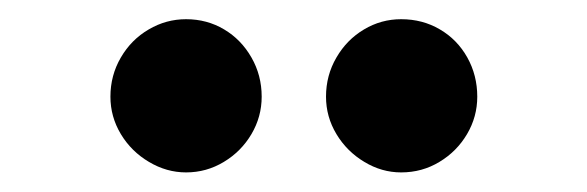

<svg xmlns="http://www.w3.org/2000/svg" viewBox="-20 -776 602 197"><path d="M93.3 -676.8Q93.3 -698.7 104 -717Q114.7 -735.4 132.6 -745.8Q150.4 -756.3 170.9 -756.3Q192.4 -756.3 210 -745.8Q227.5 -735.4 238 -717Q248.5 -698.7 248.5 -676.8Q248.5 -656.2 238 -638.4Q227.5 -620.6 209.7 -609.9Q191.9 -599.1 170.9 -599.1Q150.9 -599.1 132.8 -609.9Q114.7 -620.6 104 -638.4Q93.3 -656.2 93.3 -676.8ZM314.5 -676.8Q314.5 -698.7 325.2 -717Q335.9 -735.4 353.5 -745.8Q371.1 -756.3 391.6 -756.3Q413.6 -756.3 431.4 -745.8Q449.2 -735.4 459.5 -717Q469.7 -698.7 469.7 -676.8Q469.7 -656.2 459.2 -638.4Q448.7 -620.6 430.9 -609.9Q413.1 -599.1 391.6 -599.1Q371.6 -599.1 353.8 -609.9Q335.9 -620.6 325.2 -638.4Q314.5 -656.2 314.5 -676.8Z"/></svg>

Font: Reddit Mono
Style: Bold
Weight: 700
Designer: Stephen Hutchings
Foundry: Reddit
Version: Version 1.009